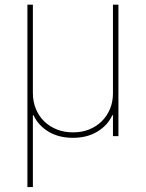

<svg xmlns="http://www.w3.org/2000/svg" viewBox="-20 -565 604 797"><path d="M93.8 0ZM116.5 211.6H93.8V-545.5H116.5V-179Q116.5 -142.8 129.1 -112.6Q141.7 -82.4 163.9 -60.9Q186.1 -39.4 216.4 -27.5Q246.8 -15.6 282.7 -15.6Q319.2 -15.3 349.8 -27.5Q380.3 -39.8 402.5 -61.8Q424.7 -83.8 437 -113.8Q449.2 -143.8 448.9 -179V-545.5H471.6V0H448.9V-86.6H446Q427.2 -44.7 384.2 -18.8Q342 7.1 282.7 7.1Q223.7 7.1 180.8 -18.8Q138.1 -45.1 119.3 -86.6H116.5Z"/></svg>

Font: Linik Sans Thin
Style: Regular
Weight: 100
Designer: Fonts by Rasmus Andersson / Changes by Cristiano Sobral with parts from Marc Monis
Foundry: rsms
Version: Version 3.020; ttfautohint (v1.6)